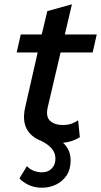

<svg xmlns="http://www.w3.org/2000/svg" viewBox="-20 -661 472 897"><path d="M241 8Q163 8 121 -36Q79 -80 98 -161L156 -416H58L77 -500H175L201 -609L316 -641L283 -500H432L413 -416H263L203 -160Q193 -115 214.5 -96Q236 -77 272 -77Q296 -77 313.5 -83Q331 -89 345 -99L353 -20Q327 -4 299.5 2Q272 8 241 8ZM166 -6 212 -29Q259 -13 284.5 16.5Q310 46 310 88Q310 130 291.5 158Q273 186 242.5 201Q212 216 176 216Q140 216 112.5 202.5Q85 189 71 172L106 115Q119 130 138 137Q157 144 176 144Q205 144 222 126Q239 108 239 81Q239 52 220.5 31.5Q202 11 166 -6Z"/></svg>

Font: Work Sans Medium
Style: Italic
Weight: 500
Italic angle: -13°
Designer: Wei Huang
Foundry: Wei Huang
Version: Version 2.012; ttfautohint (v1.8.3)